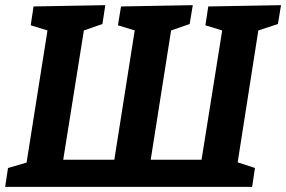

<svg xmlns="http://www.w3.org/2000/svg" viewBox="-22 -724 1109 744"><path d="M-2 0 9 -73 81 -94 162 -606 97 -626 108 -699 386 -704 375 -631 303 -606 223 -105H421L500 -606L435 -626L447 -699L725 -704L713 -631L641 -606L562 -105H759L839 -606L774 -626L785 -699L1067 -704L1055 -631L979 -606L899 -95L966 -73L955 0Z"/></svg>

Font: Bitter
Style: Bold Italic
Weight: 700
Italic angle: -9°
Designer: Sol Matas, and Bitter project Authors
Foundry: Sol Matas
Version: Version 2.001